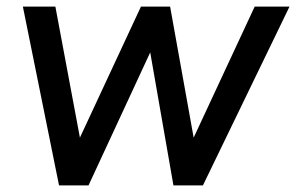

<svg xmlns="http://www.w3.org/2000/svg" viewBox="-20 -559 893 579"><path d="M158 0 49 -539H147L221 -144L405 -539H493L564 -144L748 -539H853L592 0H503L433 -401L247 0Z"/></svg>

Font: Plus Jakarta Sans Medium
Style: Italic
Weight: 500
Italic angle: -8°
Designer: Gumpita Rahayu
Foundry: Tokotype
Version: Version 2.071; ttfautohint (v1.8.4.7-5d5b);gftools[0.9.29]